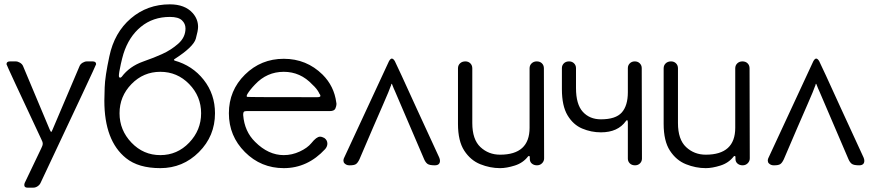

<svg xmlns="http://www.w3.org/2000/svg" viewBox="-20 -762 4037 885"><path d="M133 103H107Q92 103 92 91Q92 86 94 81L170 -78Q177 -91 177 -100Q177 -108 170 -121Q10 -462 10 -466Q10 -479 26 -479H52Q62 -479 72 -473Q82 -467 86 -458L209 -165Q214 -154 216 -154Q218 -154 222 -164Q224 -167 347 -458Q351 -467 361 -473Q371 -479 381 -479H407Q423 -479 423 -466Q423 -462 167 81Q163 90 153.5 96.5Q144 103 133 103Z M719 13Q618 13 561 -33Q461 -113 461 -298Q461 -309 462.5 -359Q464 -409 484 -502Q507 -612 583 -677Q659 -742 763 -742Q832 -742 868 -702Q893 -674 893 -638Q893 -621 882.5 -583.5Q872 -546 785 -490Q782 -488 782 -487.5Q782 -487 782 -486Q782 -485 784 -483Q867 -460 919 -394Q971 -328 971 -240Q971 -135 897 -61Q823 13 719 13ZM534 -404Q537 -404 541 -408Q577 -456 639 -478L655 -484Q685 -494 726.5 -512.5Q768 -531 801.5 -560.5Q835 -590 835 -631Q835 -653 818.5 -668.5Q802 -684 763 -684Q685 -684 629.5 -638.5Q574 -593 549 -514Q543 -494 537 -467Q528 -426 528 -413Q528 -404 534 -404ZM719 -47Q797 -47 852 -104.5Q907 -162 907 -240Q907 -318 852 -374.5Q797 -431 719 -431Q641 -431 586 -374.5Q531 -318 531 -240Q531 -162 586 -104.5Q641 -47 719 -47Z M1288 13Q1183 13 1109 -61Q1035 -135 1035 -240Q1035 -345 1109 -418Q1183 -491 1288 -491Q1393 -491 1467 -418Q1520 -365 1530 -290L1531 -283Q1531 -274 1526 -262Q1521 -250 1500 -250H1117Q1107 -250 1104 -246.5Q1101 -243 1101 -236V-231Q1107 -156 1156 -108Q1217 -47 1288 -47Q1326 -47 1361.5 -63.5Q1397 -80 1415 -102Q1439 -132 1455 -132Q1464 -132 1475 -126Q1489 -116 1489 -100Q1489 -87 1479 -75Q1398 13 1288 13ZM1442 -314Q1457 -314 1457 -320Q1457 -325 1451 -332V-333Q1441 -353 1420 -372Q1365 -431 1288 -431Q1210 -431 1155 -372Q1132 -348 1120 -328Q1117 -322 1117 -319Q1117 -317 1119.5 -315.5Q1122 -314 1442 -314Z M1984 0Q1959 0 1950 -7Q1941 -14 1935 -28L1800 -343Q1797 -348 1795 -354Q1793 -360 1791 -364Q1787 -376 1785 -376Q1784 -376 1782 -367Q1781 -366 1780.5 -364Q1780 -362 1776.5 -353.5Q1773 -345 1769.5 -335.5Q1766 -326 1745.5 -279.5Q1725 -233 1700 -175L1637 -28Q1629 -11 1620.5 -5.5Q1612 0 1593 0H1590Q1577 0 1568 -9Q1563 -14 1563 -22Q1563 -26 1565 -32L1773 -480Q1780 -492 1786 -492Q1793 -492 1800 -480L1831 -414Q1861 -348 1900 -263Q1939 -178 1970 -111Q2001 -44 2004.5 -36Q2008 -28 2008 -21Q2008 0 1984 0Z M2285 13Q2239 13 2194 -5Q2149 -23 2120 -67.5Q2091 -112 2091 -191V-447Q2091 -461 2100.5 -470Q2110 -479 2125 -479Q2139 -479 2148 -470Q2157 -461 2157 -447V-195Q2157 -119 2194.5 -84Q2232 -49 2285 -49Q2421 -49 2421 -173V-447Q2421 -461 2430.5 -470Q2440 -479 2454 -479Q2469 -479 2478 -470Q2487 -461 2487 -447L2488 -32Q2488 -19 2478.5 -9.5Q2469 0 2455 0Q2441 0 2431.5 -8Q2422 -16 2422 -30V-39Q2422 -43 2418 -43Q2416 -43 2414 -41Q2391 -11 2353 1Q2315 13 2285 13Z M2907 0Q2892 0 2883 -9Q2874 -18 2874 -31V-198Q2874 -208 2870 -208Q2868 -208 2865 -204Q2828 -152 2750 -152Q2705 -152 2663.5 -169.5Q2622 -187 2596 -230.5Q2570 -274 2570 -351V-448Q2570 -461 2579 -470Q2588 -479 2603 -479Q2617 -479 2626 -470Q2635 -461 2635 -448V-356Q2635 -281 2666.5 -246.5Q2698 -212 2750 -212Q2818 -212 2846 -243.5Q2874 -275 2874 -337V-448Q2874 -461 2883 -470Q2892 -479 2906 -479Q2920 -479 2929 -470Q2938 -461 2938 -448L2939 -31Q2939 -18 2930 -9Q2921 0 2907 0Z M3233 13Q3187 13 3142 -5Q3097 -23 3068 -67.5Q3039 -112 3039 -191V-447Q3039 -461 3048.5 -470Q3058 -479 3073 -479Q3087 -479 3096 -470Q3105 -461 3105 -447V-195Q3105 -119 3142.5 -84Q3180 -49 3233 -49Q3369 -49 3369 -173V-447Q3369 -461 3378.5 -470Q3388 -479 3402 -479Q3417 -479 3426 -470Q3435 -461 3435 -447L3436 -32Q3436 -19 3426.5 -9.5Q3417 0 3403 0Q3389 0 3379.5 -8Q3370 -16 3370 -30V-39Q3370 -43 3366 -43Q3364 -43 3362 -41Q3339 -11 3301 1Q3263 13 3233 13Z M3940 0Q3915 0 3906 -7Q3897 -14 3891 -28L3756 -343Q3753 -348 3751 -354Q3749 -360 3747 -364Q3743 -376 3741 -376Q3740 -376 3738 -367Q3737 -366 3736.5 -364Q3736 -362 3732.5 -353.5Q3729 -345 3725.5 -335.5Q3722 -326 3701.5 -279.5Q3681 -233 3656 -175L3593 -28Q3585 -11 3576.5 -5.5Q3568 0 3549 0H3546Q3533 0 3524 -9Q3519 -14 3519 -22Q3519 -26 3521 -32L3729 -480Q3736 -492 3742 -492Q3749 -492 3756 -480L3787 -414Q3817 -348 3856 -263Q3895 -178 3926 -111Q3957 -44 3960.5 -36Q3964 -28 3964 -21Q3964 0 3940 0Z"/></svg>

Font: Gardens CM
Style: Regular
Weight: 400
Designer: Created by: Aleksander Shevchuk, 2010. Modifed by: Daren Olsen, 2020.
Foundry: High-Logic / FontCreator v.13.0.0 build 2663 (64-bit)
Version: Version 3.003 Ukrainian, initial release